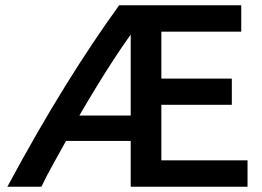

<svg xmlns="http://www.w3.org/2000/svg" viewBox="-20 -713 1002 733"><path d="M8 0Q125 -217 230 -386Q335 -555 435 -693H901V-592H596V-413H865V-313H596V-101H925V0H479V-175H232Q209 -133 183.5 -87.5Q158 -42 138 0ZM283 -272H479V-581Q448 -538 413.5 -485Q379 -432 345.5 -377Q312 -322 283 -272Z"/></svg>

Font: Ubuntu Sans SemiBold
Style: Regular
Weight: 600
Designer: Dalton Maag Ltd
Foundry: Dalton Maag Ltd
Version: Version 1.006; ttfautohint (v1.8.4.7-5d5b)